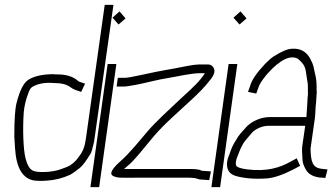

<svg xmlns="http://www.w3.org/2000/svg" viewBox="-20 -744 1371 792"><path d="M412 -724 336 -184C329 -132 323 -118 293 -82C288 -76 280 -69 268 -61C263 -58 251 -53 231 -46C197 -33 132 -30 114 -41C102 -47 92 -64 85 -92C76 -129 73 -209 78 -281C80 -305 86 -332 98 -363C102 -374 107 -382 114 -386C135 -398 162 -404 194 -402C200 -402 206 -401 212 -401C228 -401 242 -398 253 -394C271 -387 274 -379 291 -373L315 -365L331 -399L307 -407C304 -408 302 -410 300 -412C280 -429 252 -437 218 -437C212 -437 207 -437 201 -438C156 -438 121 -430 97 -415C77 -402 61 -370 48 -318C42 -294 39 -248 39 -182C40 -168 41 -152 42 -133C47 -50 74 -6 123 1C134 2 151 3 174 1C207 -1 238 -9 269 -23C277 -27 290 -36 309 -51C319 -59 334 -78 353 -109C358 -117 362 -133 368 -159L448 -724Z M424 -480 353 28H389L460 -480ZM444 -671 469 -643 498 -668 473 -697Z M461 -387H489C498 -387 515 -389 540 -394C569 -399 641 -418 672 -422C707 -427 765 -442 805 -442H825C824 -439 818 -431 807 -417C786 -391 747 -357 718 -330C690 -304 618 -237 592 -206C561 -170 514 -111 478 -80C474 -76 419 -31 447 -18C467 -9 474 -11 540 -11H757C776 -11 789 -9 796 -6C800 -4 806 -3 815 -3L843 -1L850 -37L822 -39C817 -39 815 -39 812 -40C803 -45 787 -47 762 -47H492L516 -68C528 -79 549 -102 578 -138C638 -212 651 -224 767 -330C799 -359 826 -387 846 -413C867 -438 870 -457 856 -471C851 -476 845 -478 838 -478H800C790 -478 774 -476 753 -472C665 -454 668 -458 559 -434C527 -427 505 -423 494 -423H466Z M923 -480 852 28H888L959 -480ZM943 -671 968 -643 997 -668 972 -697Z M1284 -323 1286 -356C1287 -361 1287 -367 1286 -372V-387C1286 -404 1284 -422 1280 -438C1273 -466 1276 -472 1259 -503C1243 -532 1218 -545 1186 -543C1167 -543 1142 -532 1110 -512C1100 -506 1088 -495 1073 -480C1038 -443 1018 -413 1012 -390L1003 -365L1037 -358L1046 -383C1050 -396 1061 -413 1078 -434C1108 -469 1165 -525 1208 -502C1211 -500 1217 -495 1225 -486C1244 -465 1241 -446 1248 -408C1250 -399 1250 -390 1250 -381V-366C1250 -363 1251 -358 1250 -353C1248 -340 1249 -336 1248 -323L1244 -261H1091C1053 -261 1013 -240 996 -220C981 -203 965 -188 955 -168C944 -152 936 -136 930 -118C926 -104 919 -93 917 -77C913 -46 925 -26 953 -18C981 -10 1025 -4 1080 -8C1110 -10 1147 -23 1192 -46L1218 -60L1204 -91L1178 -77C1133 -51 1078 -36 1002 -45C979 -48 963 -52 956 -58C950 -66 953 -82 957 -92C965 -112 971 -132 984 -153C988 -160 1000 -174 1019 -196C1032 -211 1061 -225 1086 -225H1239L1227 -142C1225 -131 1226 -111 1228 -82C1229 -72 1233 -59 1242 -44C1251 -27 1270 -16 1296 -12L1322 -10L1331 -45L1304 -48C1269 -53 1262 -78 1261 -131L1279 -258C1281 -269 1281 -303 1284 -323Z"/></svg>

Font: Reckless Catfish
Style: It
Weight: 400
Foundry: Cannot Into Space Fonts
Version: Version 0.2894